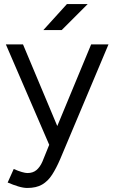

<svg xmlns="http://www.w3.org/2000/svg" viewBox="-20 -720 566 952"><path d="M115 212Q96 212 71 204.5Q46 197 18 185L48 118Q71 128 88.5 133Q106 138 116 138Q143 138 160.5 123.5Q178 109 190 82L224 -2L9 -500H94L264 -95L432 -500H518L278 70Q259 114 238.5 146Q218 178 189 195Q160 212 115 212ZM195 -571 312 -700H415L286 -571Z"/></svg>

Font: Figtree
Style: Regular
Weight: 400
Designer: Erik Kennedy
Foundry: Erik Kennedy
Version: Version 2.002